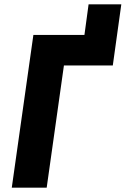

<svg xmlns="http://www.w3.org/2000/svg" viewBox="-20 -860 576 880"><path d="M34 0 133 -700H367L386 -840H536L497 -560H273L194 0Z"/></svg>

Font: Finlandica
Style: Bold Italic
Weight: 700
Italic angle: -8°
Designer: Niklas Ekholm, Juho Hiilivirta, Jaakko Suomalainen
Foundry: Helsinki Type Studio
Version: Version 1.064; ttfautohint (v1.8.4.7-5d5b)